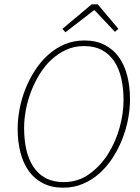

<svg xmlns="http://www.w3.org/2000/svg" viewBox="-20 -860 652 892"><path d="M284 -710 270 -726 406 -840H434L530 -726L514 -712L420 -812H416ZM274 12Q220 12 180 -8.5Q140 -29 114 -65Q88 -101 75 -151.5Q62 -202 62 -262Q62 -306 71 -353.5Q80 -401 98 -446.5Q116 -492 142.5 -533Q169 -574 203.5 -605Q238 -636 280 -654Q322 -672 372 -672Q426 -672 466 -651.5Q506 -631 532 -595Q558 -559 571 -508.5Q584 -458 584 -398Q584 -354 575 -306.5Q566 -259 548 -213.5Q530 -168 503.5 -127Q477 -86 442.5 -55Q408 -24 365.5 -6Q323 12 274 12ZM276 -14Q343 -14 395 -51.5Q447 -89 482.5 -145.5Q518 -202 536 -268.5Q554 -335 554 -394Q554 -449 543.5 -495.5Q533 -542 510.5 -575.5Q488 -609 453.5 -627.5Q419 -646 370 -646Q325 -646 287 -628.5Q249 -611 218 -582Q187 -553 163.5 -514.5Q140 -476 124 -434Q108 -392 100 -348.5Q92 -305 92 -266Q92 -210 102.5 -164Q113 -118 135.5 -84.5Q158 -51 192.5 -32.5Q227 -14 276 -14Z"/></svg>

Font: TypoPRO Source Sans Pro
Style: Italic
Weight: 200
Italic angle: -11°
Designer: Paul D. Hunt
Foundry: Adobe Systems Incorporated
Version: Version 1.075;PS 2.000;hotconv 1.0.86;makeotf.lib2.5.63406